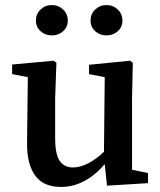

<svg xmlns="http://www.w3.org/2000/svg" viewBox="-20 -724 633 759"><path d="M565 -40V0L403 10L394 -75Q316 15 221 15Q190 15 165 5.5Q140 -4 122.5 -25.5Q105 -47 95.5 -81Q86 -115 87 -165L90 -419L28 -431V-469L192 -484L203 -476L198 -334V-180Q198 -114 216 -88Q234 -62 268 -62Q298 -62 330 -79Q362 -96 391 -124L394 -419L332 -431V-468L494 -484L505 -476L502 -334V-53ZM401 -584Q375 -584 356.5 -600.5Q338 -617 338 -643Q338 -669 356.5 -686.5Q375 -704 401 -704Q427 -704 445.5 -686.5Q464 -669 464 -643Q464 -617 445.5 -600.5Q427 -584 401 -584ZM185 -584Q159 -584 140.5 -600.5Q122 -617 122 -643Q122 -669 140.5 -686.5Q159 -704 185 -704Q211 -704 229.5 -686.5Q248 -669 248 -643Q248 -617 229.5 -600.5Q211 -584 185 -584Z"/></svg>

Font: Source Serif Pro Semibold
Style: Regular
Weight: 600
Designer: Frank Grießhammer
Foundry: Adobe Systems Incorporated
Version: Version 1.014;PS Version 1.0;hotconv 1.0.73;makeotf.lib2.5.5